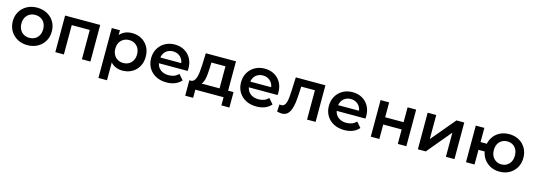

<svg xmlns="http://www.w3.org/2000/svg" viewBox="9 -1526 7509 2706"><g transform="rotate(15 3763.5 -173.0)"><path d="M322 7Q240 7 176 -28.5Q112 -64 75 -126Q38 -188 38 -267Q38 -347 75 -408.5Q112 -470 176 -505Q240 -540 322 -540Q405 -540 469.5 -505Q534 -470 570.5 -409Q607 -348 607 -267Q607 -188 570.5 -126Q534 -64 469.5 -28.5Q405 7 322 7ZM322 -100Q368 -100 404 -120Q440 -140 460.5 -178Q481 -216 481 -267Q481 -319 460.5 -356.5Q440 -394 404 -414Q368 -434 323 -434Q277 -434 241.5 -414Q206 -394 185 -356.5Q164 -319 164 -267Q164 -216 185 -178Q206 -140 241.5 -120Q277 -100 322 -100Z M730 0V-534H1242V0H1118V-457L1147 -428H826L855 -457V0Z M1707 7Q1642 7 1588.5 -23Q1535 -53 1503.5 -113.5Q1472 -174 1472 -267Q1472 -361 1502.5 -421Q1533 -481 1586 -510.5Q1639 -540 1707 -540Q1786 -540 1846.5 -506Q1907 -472 1942.5 -411Q1978 -350 1978 -267Q1978 -184 1942.5 -122.5Q1907 -61 1846.5 -27Q1786 7 1707 7ZM1411 194V-534H1530V-408L1526 -266L1536 -124V194ZM1693 -100Q1738 -100 1773.5 -120Q1809 -140 1830 -178Q1851 -216 1851 -267Q1851 -319 1830 -356.5Q1809 -394 1773.5 -414Q1738 -434 1693 -434Q1648 -434 1612 -414Q1576 -394 1555 -356.5Q1534 -319 1534 -267Q1534 -216 1555 -178Q1576 -140 1612 -120Q1648 -100 1693 -100Z M2351 7Q2262 7 2195.5 -28.5Q2129 -64 2092.5 -126Q2056 -188 2056 -267Q2056 -347 2091.5 -408.5Q2127 -470 2189.5 -505Q2252 -540 2332 -540Q2410 -540 2471 -506Q2532 -472 2567 -410Q2602 -348 2602 -264Q2602 -256 2601.5 -246Q2601 -236 2600 -227H2155V-310H2534L2485 -284Q2486 -330 2466 -365Q2446 -400 2411.5 -420Q2377 -440 2332 -440Q2286 -440 2251.5 -420Q2217 -400 2197.5 -364.5Q2178 -329 2178 -281V-261Q2178 -213 2200 -176Q2222 -139 2262 -119Q2302 -99 2354 -99Q2399 -99 2435 -113Q2471 -127 2499 -157L2566 -80Q2530 -38 2475.5 -15.5Q2421 7 2351 7Z M3098 -58V-428H2893L2890 -342Q2888 -296 2884 -253.5Q2880 -211 2871 -175.5Q2862 -140 2845 -117Q2828 -94 2800 -87L2676 -106Q2706 -106 2724.5 -125.5Q2743 -145 2753.5 -179.5Q2764 -214 2769 -258.5Q2774 -303 2776 -351L2783 -534H3223V-58ZM2657 119V-106H3302V119H3185V0H2773V119Z M3663 7Q3574 7 3507.5 -28.5Q3441 -64 3404.5 -126Q3368 -188 3368 -267Q3368 -347 3403.5 -408.5Q3439 -470 3501.5 -505Q3564 -540 3644 -540Q3722 -540 3783 -506Q3844 -472 3879 -410Q3914 -348 3914 -264Q3914 -256 3913.5 -246Q3913 -236 3912 -227H3467V-310H3846L3797 -284Q3798 -330 3778 -365Q3758 -400 3723.5 -420Q3689 -440 3644 -440Q3598 -440 3563.5 -420Q3529 -400 3509.5 -364.5Q3490 -329 3490 -281V-261Q3490 -213 3512 -176Q3534 -139 3574 -119Q3614 -99 3666 -99Q3711 -99 3747 -113Q3783 -127 3811 -157L3878 -80Q3842 -38 3787.5 -15.5Q3733 7 3663 7Z M3966 -1 3972 -106Q3979 -105 3985 -104Q3991 -103 3996 -103Q4027 -103 4044 -122Q4061 -141 4069.5 -173.5Q4078 -206 4081.5 -246.5Q4085 -287 4087 -328L4096 -534H4528V0H4403V-462L4432 -428H4178L4205 -463L4198 -322Q4195 -251 4186.5 -190.5Q4178 -130 4160.5 -85Q4143 -40 4112.5 -15Q4082 10 4035 10Q4020 10 4002.5 7Q3985 4 3966 -1Z M4945 7Q4856 7 4789.5 -28.5Q4723 -64 4686.5 -126Q4650 -188 4650 -267Q4650 -347 4685.5 -408.5Q4721 -470 4783.5 -505Q4846 -540 4926 -540Q5004 -540 5065 -506Q5126 -472 5161 -410Q5196 -348 5196 -264Q5196 -256 5195.5 -246Q5195 -236 5194 -227H4749V-310H5128L5079 -284Q5080 -330 5060 -365Q5040 -400 5005.5 -420Q4971 -440 4926 -440Q4880 -440 4845.5 -420Q4811 -400 4791.5 -364.5Q4772 -329 4772 -281V-261Q4772 -213 4794 -176Q4816 -139 4856 -119Q4896 -99 4948 -99Q4993 -99 5029 -113Q5065 -127 5093 -157L5160 -80Q5124 -38 5069.5 -15.5Q5015 7 4945 7Z M5333 0V-534H5458V-317H5727V-534H5852V0H5727V-211H5458V0Z M6020 0V-534H6145V-182L6440 -534H6554V0H6429V-352L6135 0Z M6722 0V-534H6847V-327H7006V-214H6847V0ZM7210 7Q7130 7 7067.5 -28.5Q7005 -64 6969 -126Q6933 -188 6933 -267Q6933 -347 6969 -409Q7005 -471 7067.5 -505.5Q7130 -540 7210 -540Q7291 -540 7353.5 -505.5Q7416 -471 7452 -409Q7488 -347 7488 -267Q7488 -188 7452 -125.5Q7416 -63 7353.5 -28Q7291 7 7210 7ZM7210 -99Q7255 -99 7289.5 -120Q7324 -141 7344 -178Q7364 -215 7364 -267Q7364 -319 7344 -356.5Q7324 -394 7289.5 -414Q7255 -434 7211 -434Q7167 -434 7132 -414Q7097 -394 7077 -356.5Q7057 -319 7057 -267Q7057 -215 7077 -178Q7097 -141 7132 -120Q7167 -99 7210 -99Z"/></g></svg>

Font: MOST Montserrat SemiBold
Style: Regular
Weight: 600
Designer: Julieta Ulanovsky
Foundry: Julieta Ulanovsky
Version: Version 8.000;March 11, 2024;FontCreator 15.0.0.2926 64-bit